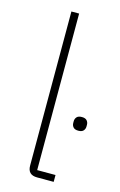

<svg xmlns="http://www.w3.org/2000/svg" viewBox="-115 -790 525 840"><g transform="rotate(15 147.5 -370.0)"><path d="M143 0Q100 0 100 -42V-740H135V-31H218V0ZM264 -244Q248 -244 241 -252Q234 -260 234 -271V-279Q234 -290 241 -298Q248 -306 264 -306Q280 -306 287 -298Q294 -290 294 -279V-271Q294 -260 287 -252Q280 -244 264 -244Z"/></g></svg>

Font: IBM Plex Sans Devanagari ExtraLight
Style: Regular
Weight: 200
Designer: Mike Abbink, Paul van der Laan, Pieter van Rosmalen, Erin McLaughlin
Foundry: Bold Monday
Version: Version 1.1